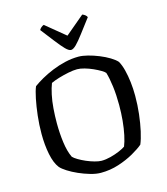

<svg xmlns="http://www.w3.org/2000/svg" viewBox="-136 -1066 1017 1171"><g transform="rotate(-15 372.0 -481.0)"><path d="M355 0Q326 0 289.5 -10.5Q253 -21 218 -36.5Q183 -52 155.5 -69.5Q128 -87 115 -102Q90 -134 78 -193.5Q66 -253 66 -323Q66 -381 72.5 -437.5Q79 -494 88.5 -540.5Q98 -587 109 -613Q132 -630 164.5 -648.5Q197 -667 237 -683.5Q277 -700 320 -710Q363 -720 405 -720Q430 -720 463.5 -711.5Q497 -703 531.5 -689Q566 -675 594 -658Q622 -641 636 -625Q650 -600 659 -564.5Q668 -529 673 -487Q678 -445 678 -400Q678 -342 671.5 -285.5Q665 -229 654.5 -182Q644 -135 631 -104Q608 -84 565 -59.5Q522 -35 468 -17.5Q414 0 355 0ZM378 -70Q405 -70 436 -78Q467 -86 493.5 -97.5Q520 -109 532 -118Q543 -145 551.5 -185Q560 -225 564.5 -272.5Q569 -320 569 -371Q569 -435 562 -489.5Q555 -544 544 -580Q539 -587 520 -598.5Q501 -610 475.5 -621.5Q450 -633 423.5 -640.5Q397 -648 377 -648Q353 -648 321 -641.5Q289 -635 259 -626Q229 -617 208 -607Q197 -579 188.5 -539.5Q180 -500 176.5 -454Q173 -408 173 -362Q173 -299 181 -239.5Q189 -180 208 -141Q217 -131 238 -118.5Q259 -106 284.5 -95Q310 -84 335.5 -77Q361 -70 378 -70ZM373 -771Q359 -771 338.5 -792Q318 -813 289 -850.5Q260 -888 222 -937Q226 -945 234 -952Q242 -959 251 -962L374 -861L494 -962Q503 -959 511.5 -952.5Q520 -946 523 -938Q484 -887 455.5 -849Q427 -811 407 -791Q387 -771 373 -771Z"/></g></svg>

Font: Texturina 12pt
Style: Regular
Weight: 400
Designer: Guillermo Torres Carreño
Foundry: Omnibus-Type
Version: Version 1.002